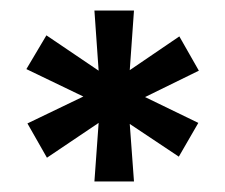

<svg xmlns="http://www.w3.org/2000/svg" viewBox="-20 -720 427 364"><path d="M159 -376 167 -487 69 -421 32 -486 138 -537 30 -589 68 -653 167 -586 159 -700H234L226 -587L320 -651L357 -586L255 -536L356 -487L319 -423L226 -485L234 -376Z"/></svg>

Font: Lexend
Style: Regular
Weight: 400
Designer: Bonnie Shaver-Troup, Thomas Jockin
Foundry: Lexend
Version: Version 1.007; ttfautohint (v1.8.3)